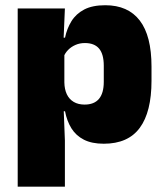

<svg xmlns="http://www.w3.org/2000/svg" viewBox="-20 -524 616 716"><path d="M367 12Q322.5 12 293 -3Q263.5 -18 246.5 -45.2Q229.5 -72.5 222.5 -109H180L220 -216.5Q220.5 -191 229.2 -172.5Q238 -154 254.8 -144Q271.5 -134 295.5 -134Q331 -134 349 -155.2Q367 -176.5 367 -219V-279Q367 -322 349.5 -342.8Q332 -363.5 296.5 -363.5Q277.5 -363.5 261.5 -356.5Q245.5 -349.5 234 -337.8Q222.5 -326 217 -311.5L176.5 -383.5H222.5Q229.5 -417.5 246.5 -445Q263.5 -472.5 294 -488.5Q324.5 -504.5 372.5 -504.5Q457.5 -504.5 501.2 -447.5Q545 -390.5 545 -275.5V-223Q545 -106.5 501.2 -47.2Q457.5 12 367 12ZM46 172V-492.5H222L216 -352L220 -340V-158L217 -128.5L222 0V172Z"/></svg>

Font: Anek Bangla Medium ExtraBold
Style: Regular
Weight: 800
Version: Version 1.003